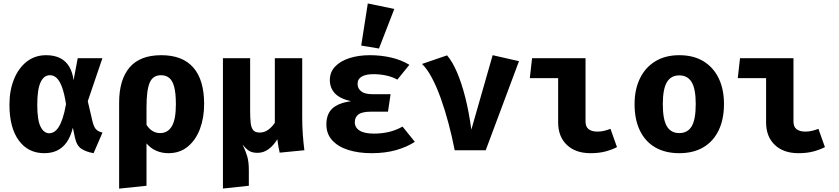

<svg xmlns="http://www.w3.org/2000/svg" viewBox="-20 -867 4840 1108"><path d="M246 -548.5Q294.5 -548.5 327.8 -531.2Q361 -514 380 -481.5Q399 -449 404.5 -404L428.5 -531H571L486.5 -283L513.5 -167.5Q522 -132 535.8 -119.2Q549.5 -106.5 571.5 -102L520 17Q477 9.5 449.2 -8.8Q421.5 -27 411.5 -77L400.5 -130Q388 -80 365.8 -47.5Q343.5 -15 311 1Q278.5 17 235.5 17Q142 17 88.2 -56.8Q34.5 -130.5 34.5 -263Q34.5 -345.5 60.8 -410Q87 -474.5 134.5 -511.5Q182 -548.5 246 -548.5ZM268 -433Q233 -433 214 -391.8Q195 -350.5 195 -263Q195 -173.5 214.2 -135.8Q233.5 -98 264 -98Q277.5 -98 291 -105.5Q304.5 -113 317.2 -131.8Q330 -150.5 341 -183.2Q352 -216 361 -266Q351.5 -327 338 -363.8Q324.5 -400.5 307.2 -416.8Q290 -433 268 -433Z M911 -548.5Q1033.5 -548.5 1095.8 -477Q1158 -405.5 1158 -267Q1158 -187 1133.8 -122.8Q1109.5 -58.5 1063.5 -20.8Q1017.5 17 952 17Q914.5 17 882.2 3.2Q850 -10.5 825.5 -39.5V205L667.5 221.5V-275Q667.5 -406.5 727.5 -477.5Q787.5 -548.5 911 -548.5ZM909 -433Q862.5 -433 844 -390.2Q825.5 -347.5 825.5 -248V-146.5Q841.5 -122 861 -110.5Q880.5 -99 904 -99Q948 -99 971.5 -138.2Q995 -177.5 995 -265Q995 -330 985 -366.5Q975 -403 955.8 -418Q936.5 -433 909 -433Z M1724 -531V-188.5Q1724 -137.5 1727.5 -90.2Q1731 -43 1736.5 0L1594 14Q1590.5 -0.5 1586.8 -20.5Q1583 -40.5 1580.5 -63.5Q1559 -28 1530.2 -6.5Q1501.5 15 1466 15Q1438 15 1419.8 4.8Q1401.5 -5.5 1379.5 -33Q1397 2.5 1406.5 34.5Q1416 66.5 1416 115V205L1266.5 221V-531H1423.5V-229Q1423.5 -187 1426.5 -158.8Q1429.5 -130.5 1441 -116.2Q1452.5 -102 1478.5 -102Q1505 -102 1527 -117.5Q1549 -133 1566 -158.5V-531Z M2219 -222.5H2120.5Q2070 -222.5 2048.8 -206.8Q2027.5 -191 2027.5 -162Q2027.5 -131 2055 -113.5Q2082.5 -96 2137.5 -96Q2185 -96 2226 -106Q2267 -116 2303 -136.5L2374 -48.5Q2327 -18 2264.8 -0.5Q2202.5 17 2124.5 17Q2048.5 17 1989.5 -1.8Q1930.5 -20.5 1897 -57.5Q1863.5 -94.5 1863.5 -149Q1863.5 -208.5 1897.5 -240.5Q1931.5 -272.5 2005.5 -283Q1941 -297.5 1912.2 -328.8Q1883.5 -360 1883.5 -405Q1883.5 -451 1914 -483Q1944.5 -515 1997 -531.8Q2049.5 -548.5 2115 -548.5Q2177.5 -548.5 2236 -535.2Q2294.5 -522 2342.5 -493L2273 -407.5Q2244.5 -423.5 2208.8 -431.2Q2173 -439 2135.5 -439Q2091.5 -439 2067.5 -425Q2043.5 -411 2043.5 -383Q2043.5 -357 2064 -340.2Q2084.5 -323.5 2127.5 -323.5H2234ZM2102.5 -847 2255.5 -815.5 2167 -587 2064.5 -604Z M2604 0Q2588.5 -79.5 2568 -156.2Q2547.5 -233 2523.5 -300Q2499.5 -367 2472.2 -418.2Q2445 -469.5 2415.5 -498L2560 -547.5Q2591 -511.5 2617.2 -450.2Q2643.5 -389 2664.8 -305.8Q2686 -222.5 2700 -119L2823 -548.5L2975 -514L2783 0Z M3201 -416H3037.5L3050.5 -531H3359V-166Q3359 -134.5 3377.5 -121Q3396 -107.5 3427.5 -107.5Q3448 -107.5 3467 -112.2Q3486 -117 3503 -123.5L3540.5 -18Q3514 -4 3476 6.5Q3438 17 3387.5 17Q3301 17 3251 -31Q3201 -79 3201 -160.5Z M3900 -548.5Q3982 -548.5 4039.5 -513.5Q4097 -478.5 4127.5 -415.2Q4158 -352 4158 -267Q4158 -178.5 4127.2 -114.8Q4096.5 -51 4039 -17Q3981.5 17 3900 17Q3819 17 3761.2 -16.5Q3703.5 -50 3672.8 -113.5Q3642 -177 3642 -266Q3642 -350.5 3672.8 -414Q3703.5 -477.5 3761.2 -513Q3819 -548.5 3900 -548.5ZM3900 -432Q3851.5 -432 3828.2 -392.2Q3805 -352.5 3805 -266Q3805 -178 3828.2 -138.5Q3851.5 -99 3900 -99Q3948.5 -99 3971.8 -138.5Q3995 -178 3995 -267Q3995 -353 3971.8 -392.5Q3948.5 -432 3900 -432Z M4401 -416H4237.5L4250.5 -531H4559V-166Q4559 -134.5 4577.5 -121Q4596 -107.5 4627.5 -107.5Q4648 -107.5 4667 -112.2Q4686 -117 4703 -123.5L4740.5 -18Q4714 -4 4676 6.5Q4638 17 4587.5 17Q4501 17 4451 -31Q4401 -79 4401 -160.5Z"/></svg>

Font: Fira Code Light
Style: Bold
Weight: 700
Monospace: yes
Version: Version 5.002